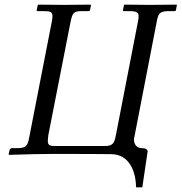

<svg xmlns="http://www.w3.org/2000/svg" viewBox="-20 -666 782 827"><path d="M458 -2C536 -2 565 70 566 141H593L615 -8C615 -9 616 -11 616 -12C616 -20 611 -28 590 -28C569 -28 557 -45 557 -65C557 -69 558 -73 559 -77L655 -572C661 -605 666 -617 702 -618H731C735 -618 738 -620 738 -623L742 -645L740 -646L624 -645L517 -646L514 -645L510 -623C509 -619 511 -618 514 -618H544C570 -617 577 -611 577 -596C577 -589 576 -581 574 -572L479 -83C473 -51 467 -37 431 -37H219C195 -37 186 -40 186 -59C186 -65 187 -73 188 -83L284 -572C292 -612 299 -618 332 -618H361C365 -618 367 -620 368 -623L372 -645L370 -646L253 -645L145 -646L143 -645L138 -623C137 -619 139 -618 143 -618H172C197 -618 206 -614 206 -596C206 -590 205 -582 203 -572L106 -75C99 -35 90 -29 58 -28H31C27 -28 21 -23 21 -18L17 -1L20 1L128 -2C171 -3 222 -3 271 -3C369 -3 458 -2 458 -2Z"/></svg>

Font: Libertinus Serif
Style: Italic
Weight: 400
Italic angle: -12°
Designer: Philipp H. Poll, Khaled Hosny
Foundry: Caleb Maclennan
Version: Version 7.050;RELEASE